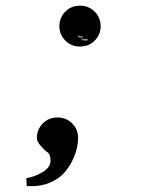

<svg xmlns="http://www.w3.org/2000/svg" viewBox="-20 -510 490 666"><path d="M285.2 -371.1H284.2V-377H283.2V-370.1H285.2ZM281.2 -371.1H280.3V-374H281.2ZM251 -379.9H252V-382.8H253.9V-379.9H254.9V-386.7H252L251 -384.8ZM252.4 -385.7H253.9V-383.8H252V-384.8ZM257.8 -383.8V-379.9H258.8V-383.8L258.3 -384.8H255.9V-379.9H256.8V-383.8ZM261.7 -383.8V-379.9H262.7V-383.8L262.2 -384.8H259.8V-379.9H260.7V-383.8ZM264.6 -381.8H265.6V-380.9H264.6ZM264.2 -379.9H266.6V-383.8L266.1 -384.8H263.7V-383.8H265.6V-382.8H264.2L263.7 -381.8V-380.9ZM269.5 -374V-370.1H270.5V-374L270 -375H268.6V-377H267.6V-370.1H268.6V-374ZM266.1 -374H263.7V-376H266.6V-377H263.2L262.7 -376V-374L263.2 -373H265.6V-371.1H262.7V-370.1H266.1L266.6 -371.1V-373ZM273.4 -371.1H272.5V-375H271.5V-371.1L272 -370.1H274.4V-375H273.4ZM276.4 -371.1V-374H277.3V-371.1ZM275.9 -375 275.4 -374V-371.1L275.9 -370.1H277.3V-369.1H275.4V-368.2H277.8L278.3 -369.1V-375ZM279.8 -375 279.3 -374V-371.1L279.8 -370.1H281.7L282.2 -371.1V-374L281.7 -375ZM257.3 -348.6Q227.1 -348.6 206.5 -369.4Q186 -390.1 186 -419.4Q186 -448.2 206.1 -469.2Q226.1 -490.2 257.3 -490.2Q288.1 -490.2 308.6 -469.5Q329.1 -448.7 329.1 -419.4Q329.1 -390.1 308.8 -369.4Q288.6 -348.6 257.3 -348.6ZM72.8 135.7 71.3 107.9Q99.1 104 127.2 87.4Q155.3 70.8 155.3 46.9Q155.3 25.4 144.5 18.1Q133.3 10.3 120.6 -4.6Q107.9 -19.5 107.9 -31.7Q107.9 -60.5 128.2 -81.5Q148.4 -102.5 179.2 -102.5Q210 -102.5 230.5 -81.8Q251 -61 251 -31.7Q251 -15.6 246.6 4.2Q242.2 23.9 230.5 47.9Q218.8 71.8 201.4 90.8Q184.1 109.9 155 122.8Q126 135.7 89.8 135.7Z"/></svg>

Font: Anka/Coder Narrow
Style: Italic
Weight: 400
Width: 3
Italic angle: -12°
Monospace: yes
Version: Version 001.100